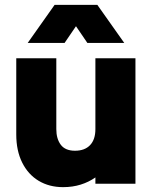

<svg xmlns="http://www.w3.org/2000/svg" viewBox="-20 -757 633 791"><path d="M538 -517Q538 -389 538 -258.5Q538 -128 538 0Q498 0 456 0Q414 0 373 0Q373 -7 373 -13Q373 -19 373 -26Q346 -7 312.5 3.5Q279 14 240 14Q183 14 139.5 -12Q96 -38 71.5 -87Q47 -136 47 -203Q47 -281 47 -360Q47 -439 47 -517Q88 -517 130 -517Q172 -517 212 -517Q212 -445 212 -371Q212 -297 212 -225Q212 -185 230.5 -160.5Q249 -136 289 -136Q329 -136 351 -159Q373 -182 373 -225Q373 -297 373 -371Q373 -445 373 -517Q414 -517 456 -517Q498 -517 538 -517ZM94 -580Q122 -619 149.5 -658.5Q177 -698 205 -737Q249 -737 293.5 -737Q338 -737 381 -737Q409 -698 436.5 -658.5Q464 -619 492 -580Q455 -580 416.5 -580Q378 -580 340 -580Q328 -597 316.5 -614.5Q305 -632 293 -649Q281 -632 269.5 -614.5Q258 -597 246 -580Q209 -580 170.5 -580Q132 -580 94 -580Z"/></svg>

Font: Tilt Warp
Style: Regular
Weight: 400
Designer: Andy Clymer
Foundry: Andy Clymer
Version: Version 1.000